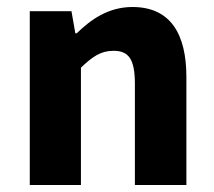

<svg xmlns="http://www.w3.org/2000/svg" viewBox="-20 -528 612 548"><path d="M65 -496V0H211V-335C244 -366 267 -383 304 -383C346 -383 365 -361 365 -289V0H512V-308C512 -432 466 -508 358 -508C290 -508 240 -473 199 -433H195L184 -496Z"/></svg>

Font: Cambridge Sans Bold
Style: Regular
Weight: 700
Version: Version 2.020;PS 002.020;hotconv 1.0.88;makeotf.lib2.5.64775